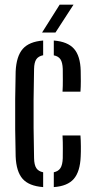

<svg xmlns="http://www.w3.org/2000/svg" viewBox="-20 -776 395 803"><path d="M45.5 -121.5Q44 -171.5 43.5 -235Q43 -298.5 43.5 -362.2Q44 -426 45.5 -477.5Q48.5 -541 75.2 -571.5Q102 -602 160.5 -606.5V-545Q140.5 -541 131.8 -528Q123 -515 122.5 -487.5Q121 -419 120.5 -359.8Q120 -300.5 120.5 -241.5Q121 -182.5 122.5 -114.5Q123 -86.5 131.8 -73Q140.5 -59.5 160.5 -55.5V6.5Q101 2 74.5 -28.2Q48 -58.5 45.5 -121.5ZM241.5 -392.5Q243 -416 242.8 -443.2Q242.5 -470.5 242.5 -487.5Q241.5 -515 232.8 -528Q224 -541 205 -544.5V-606.5Q263 -602 289.5 -572Q316 -542 317.5 -480Q318 -461 318 -436.8Q318 -412.5 316.5 -392.5ZM205 6.5V-55.5Q224 -59.5 232.8 -73Q241.5 -86.5 242.5 -114.5Q242.5 -132.5 242.8 -156.5Q243 -180.5 241.5 -209.5H316.5Q318 -189 318.2 -165Q318.5 -141 317.5 -121.5Q315 -58.5 288.8 -28Q262.5 2.5 205 6.5ZM156 -640 229.5 -756.5H287.5L212 -640Z"/></svg>

Font: Big Shoulders Stencil Display Medium
Style: Regular
Weight: 500
Designer: Patric King
Foundry: XO Type Co
Version: Version 1.000